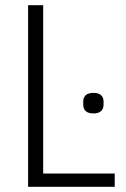

<svg xmlns="http://www.w3.org/2000/svg" viewBox="-20 -718 483 738"><path d="M421 0H88V-698H146V-51H421ZM339 -282Q319 -282 309.5 -291Q300 -300 300 -315V-329Q300 -343 309.5 -352Q319 -361 339 -361Q359 -361 368.5 -352Q378 -343 378 -329V-315Q378 -300 368.5 -291Q359 -282 339 -282Z"/></svg>

Font: IBM Plex Sans Condensed Light
Style: Regular
Weight: 300
Width: 3
Designer: Mike Abbink, Paul van der Laan, Pieter van Rosmalen
Foundry: Bold Monday
Version: Version 3.201